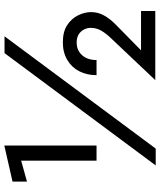

<svg xmlns="http://www.w3.org/2000/svg" viewBox="54 -795 741 889"><g transform="rotate(-90 424.5 -350.5)"><path d="M623 -700 103 0H181L701 -700ZM28 -596 125 -623V-274H195V-701L28 -663ZM498 -2H818V-68H636L755 -185Q781 -210 797 -238.5Q813 -267 813 -299Q813 -329 798 -359.5Q783 -390 752.5 -410Q722 -430 673 -430Q626 -430 591.5 -409.5Q557 -389 539 -354Q521 -319 521 -274H591Q591 -316 613.5 -341Q636 -366 672 -366Q695 -366 710 -356.5Q725 -347 732.5 -332Q740 -317 740 -300Q740 -275 727.5 -253Q715 -231 692 -207Z"/></g></svg>

Font: Jost Medium
Style: Regular
Weight: 500
Version: Version 3.710